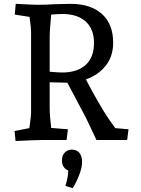

<svg xmlns="http://www.w3.org/2000/svg" viewBox="-20 -730 736 1001"><path d="M56 -47 133 -62Q142 -125 142 -140V-566Q142 -586 134 -642L57 -654L62 -710Q155 -705 178 -705Q220 -705 263 -708Q321 -710 348 -710Q452 -710 511 -657.5Q570 -605 570 -507Q570 -437 531.5 -388Q493 -339 428 -316Q459 -255 492.5 -198Q526 -141 533 -131Q543 -114 581 -62L650 -56L643 0H483L428 -116L331 -299H324Q295 -299 239 -301V-170Q239 -125 247 -63L334 -56L327 0H197Q174 0 61 5ZM304 -352Q382 -352 426 -391Q470 -430 470 -506Q470 -579 426.5 -618Q383 -657 306 -657Q280 -657 247 -654Q239 -574 239 -536V-356Q283 -352 304 -352ZM336 159Q322 154 312.5 141Q303 128 303 107Q303 80 318 65Q333 50 354 50Q380 50 394 67Q408 84 408 115Q408 143 393 182Q378 221 359 251L321 239Q326 224 331 200.5Q336 177 336 159Z"/></svg>

Font: Andada Pro Medium
Style: Regular
Weight: 500
Designer: Carolina Giovagnoli
Foundry: Huerta Tipografica
Version: Version 3.005; ttfautohint (v1.8.4)